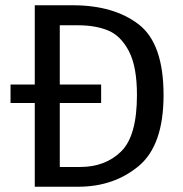

<svg xmlns="http://www.w3.org/2000/svg" viewBox="-20 -709 696 729"><path d="M601 -348Q601 -157 506.5 -78.5Q412 0 277 0H112V-318H20V-388H112V-689H256Q412 -689 506.5 -616.5Q601 -544 601 -348ZM500 -348Q500 -457 469 -515.5Q438 -574 390 -593.5Q342 -613 277 -613H207V-388H364V-318H207V-75H284Q380 -75 440 -134Q500 -193 500 -348Z"/></svg>

Font: Statis Sans
Style: Regular
Weight: 400
Designer: bBox Type GmbH
Foundry: bBox Type GmbH
Version: Version 1.000